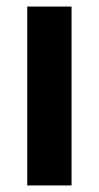

<svg xmlns="http://www.w3.org/2000/svg" viewBox="-20 -565 301 585"><path d="M198 0V-545H63V0Z"/></svg>

Font: Noto Sans Display SemiCondensed
Style: Bold
Weight: 700
Width: 4
Designer: Monotype Design Team
Foundry: Monotype Imaging Inc.
Version: Version 1.900